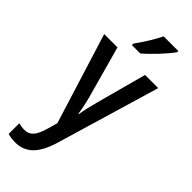

<svg xmlns="http://www.w3.org/2000/svg" viewBox="-321 -800 1073 1073"><g transform="rotate(45 216.0 -263.0)"><path d="M363 -757V-766H247C225 -721 191 -666 156 -618V-606H222C266 -643 336 -717 363 -757ZM3 -540 170 -3 154 54C134 125 111 154 65 154C49 154 33 151 20 148V232C38 237 57 240 79 240C160 240 213 189 247 77L430 -540H326L246 -244C234 -199 224 -158 219 -123H216C210 -163 201 -204 190 -244L108 -540Z"/></g></svg>

Font: Noto Sans Tamil Condensed Medium
Style: Regular
Weight: 500
Width: 3
Designer: Jelle Bosma - Monotype Design Team
Foundry: Monotype Imaging Inc.
Version: Version 2.004